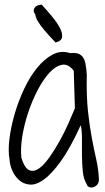

<svg xmlns="http://www.w3.org/2000/svg" viewBox="-20 -811 456 835"><path d="M357.4 -9.8Q343.8 -30.3 340.3 -63.5Q336.9 -96.7 336.4 -133.3Q335.9 -169.9 336.4 -205.6Q336.9 -241.2 331.1 -266.6Q285.2 -166 244.6 -109.9Q204.1 -53.7 170.4 -29.8Q136.7 -5.9 109.4 -8.3Q82 -10.7 63 -27.8Q43.9 -44.9 33.2 -69.8Q22.5 -94.7 21.5 -117.2Q14.6 -154.3 21 -206.5Q27.3 -258.8 43.5 -314.5Q59.6 -370.1 84.5 -423.3Q109.4 -476.6 141.1 -515.6Q172.9 -554.7 209 -573.7Q245.1 -592.8 284.2 -580.1Q303.7 -582 316.9 -578.6Q330.1 -575.2 338.9 -564.5Q347.7 -553.7 351.6 -534.7Q355.5 -515.6 357.4 -486.3Q355.5 -391.6 362.8 -325.2Q370.1 -258.8 379.9 -208Q389.6 -157.2 398.9 -116.2Q408.2 -75.2 410.2 -31.2Q410.2 -15.6 402.3 -7.3Q394.5 1 384.8 3.4Q375 5.9 366.7 2Q358.4 -2 357.4 -9.8ZM300.8 -502.9Q277.3 -534.2 250 -529.3Q222.7 -524.4 195.8 -495.6Q168.9 -466.8 144.5 -420.4Q120.1 -374 102.5 -321.3Q85 -268.6 76.7 -216.3Q68.4 -164.1 73.2 -124Q86.9 -80.1 106.4 -71.3Q126 -62.5 148.4 -77.6Q170.9 -92.8 194.3 -126Q217.8 -159.2 239.3 -197.8Q260.7 -236.3 277.8 -274.9Q294.9 -313.5 305.7 -339.8ZM221.7 -626Q210.9 -637.7 196.8 -652.8Q182.6 -668 168.9 -684.6Q155.3 -701.2 145 -717.8Q134.8 -734.4 133.8 -748Q122.1 -761.7 129.4 -775.4Q136.7 -789.1 161.1 -791Q183.6 -766.6 205.6 -740.2Q227.5 -713.9 239.7 -690.9Q252 -668 250 -650.4Q248 -632.8 221.7 -626Z"/></svg>

Font: Shadows Into Light Two
Style: Regular
Weight: 400
Designer: Kimberly Geswein
Foundry: Kimberly Geswein
Version: Version 1.003 2012